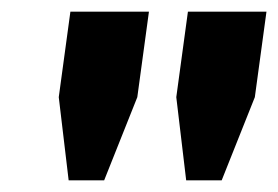

<svg xmlns="http://www.w3.org/2000/svg" viewBox="-20 -706 478 330"><path d="M98 -396 81 -539 101 -686H236L216 -539L159 -396ZM300 -396 283 -539 303 -686H438L418 -539L361 -396Z"/></svg>

Font: Chivo Medium Black
Style: Italic
Weight: 900
Italic angle: -8.05°
Version: Version 2.002